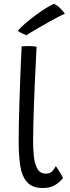

<svg xmlns="http://www.w3.org/2000/svg" viewBox="-20 -954 362 992"><path d="M305.5 -35Q295 -18 268.2 -0.2Q241.5 17.5 202.5 17.5Q146.5 17.5 119.5 -13.5Q92.5 -44.5 84.5 -98.2Q76.5 -152 76.5 -220.5Q76.5 -261 77.5 -312Q78.5 -363 80.2 -419Q82 -475 84 -529.8Q86 -584.5 88 -632.2Q90 -680 92 -714.5Q110.5 -716 126 -716Q137 -716 147.8 -715.2Q158.5 -714.5 169 -713Q167.5 -680 165 -631.8Q162.5 -583.5 160 -527.8Q157.5 -472 155.5 -415.2Q153.5 -358.5 152.2 -308.2Q151 -258 151 -221Q151 -181.5 155.2 -143.8Q159.5 -106 173.5 -81.5Q187.5 -57 216.5 -57Q237.5 -57 248.8 -68Q260 -79 268 -95.5Q271.5 -92 277 -83.8Q282.5 -75.5 288.5 -65Q294.5 -54.5 299.5 -46.2Q304.5 -38 305.5 -35ZM260 -934Q272.5 -928.5 283.2 -918.8Q294 -909 302.5 -899.2Q311 -889.5 315 -883Q303.5 -878.5 282.5 -867.5Q261.5 -856.5 236 -842.2Q210.5 -828 185.8 -813.8Q161 -799.5 142.2 -788.2Q123.5 -777 116.5 -772Q113.5 -773 107.2 -775.8Q101 -778.5 94 -781.8Q87 -785 80.8 -788.8Q74.5 -792.5 72 -794.5Q83.5 -809 108.2 -830.8Q133 -852.5 162.8 -874.5Q192.5 -896.5 219 -913Q245.5 -929.5 260 -934Z"/></svg>

Font: Grandstander Thin Light
Style: Regular
Weight: 300
Version: Version 1.200